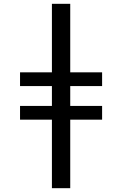

<svg xmlns="http://www.w3.org/2000/svg" viewBox="-20 -843 640 1006"><path d="M252 143V-216H85V-288H252V-392H85V-464H252V-823H348V-464H515V-392H348V-288H515V-216H348V143Z"/></svg>

Font: Iosevka Medium Extended
Style: Regular
Weight: 500
Width: 7
Monospace: yes
Designer: Belleve Invis
Foundry: Belleve Invis
Version: Version 32.5.0; ttfautohint (v1.8.4)